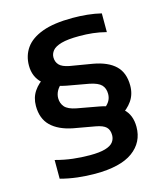

<svg xmlns="http://www.w3.org/2000/svg" viewBox="-113 -835 805 931"><g transform="rotate(-15 290.0 -369.0)"><path d="M249.5 10Q207 10 162 4.8Q117 -0.5 76.5 -11.5V-105.5Q121 -93.5 163.2 -88.5Q205.5 -83.5 248.5 -83.5Q297.5 -83.5 325.5 -91.8Q353.5 -100 365.2 -115Q377 -130 377 -150Q377 -176.5 362.2 -190.8Q347.5 -205 311.5 -211.5L202 -231Q131.5 -245 94 -281.5Q56.5 -318 56.5 -382Q56.5 -423.5 77.8 -455Q99 -486.5 137 -508.5L208.5 -459.5Q188.5 -443 179.5 -425.8Q170.5 -408.5 170.5 -390Q170.5 -364.5 186.2 -346.2Q202 -328 243.5 -320L353.5 -300Q427 -286 464.2 -252.2Q501.5 -218.5 501.5 -158.5Q501.5 -81 439.2 -35.5Q377 10 249.5 10ZM439.5 -229 364 -276.5Q388.5 -293.5 399.2 -310.2Q410 -327 410 -348Q410 -376.5 393.8 -393.5Q377.5 -410.5 335 -419L226 -438.5Q151 -453 112.8 -488Q74.5 -523 74.5 -579.5Q74.5 -629.5 101.2 -667.5Q128 -705.5 186 -727Q244 -748.5 338 -748.5Q375 -748.5 412 -744.8Q449 -741 481.5 -733V-639Q446.5 -648 414.2 -651.5Q382 -655 347.5 -655Q288.5 -655 256.5 -645.8Q224.5 -636.5 212 -621Q199.5 -605.5 199.5 -587.5Q199.5 -564.5 213.8 -549.2Q228 -534 264 -527L377.5 -508Q450 -495 487 -459.5Q524 -424 524 -359.5Q524 -316 501.5 -283.5Q479 -251 439.5 -229Z"/></g></svg>

Font: Encode Sans SemiExpanded SemiBold
Style: Regular
Weight: 600
Width: 6
Designer: Multiple Designers
Foundry: Impallari Type
Version: Version 3.002